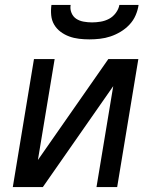

<svg xmlns="http://www.w3.org/2000/svg" viewBox="-20 -760 640 780"><path d="M32 0 118 -520H202L134 -110L420 -520H542L456 0H372L440 -410L154 0ZM343 -600Q322 -600 301 -602.5Q280 -605 261 -612Q242 -619 226 -631Q210 -643 200 -660Q190 -677 188 -698Q186 -719 189 -740H267Q264 -723 270.5 -707.5Q277 -692 290 -683.5Q303 -675 320 -672Q337 -669 354 -669Q371 -669 389 -672Q407 -675 423 -683.5Q439 -692 450.5 -707.5Q462 -723 465 -740H543Q540 -719 531 -698Q522 -677 506 -660Q490 -643 470 -631Q450 -619 429 -612Q408 -605 386 -602.5Q364 -600 343 -600Z"/></svg>

Font: Iosevka Custom Oblique
Style: Regular
Weight: 400
Italic angle: -9°
Designer: Belleve Invis
Foundry: Belleve Invis
Version: Version 27.0.1